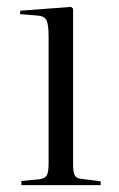

<svg xmlns="http://www.w3.org/2000/svg" viewBox="-20 -537 345 557"><path d="M42 0V-12L95 -17Q110 -19 115.5 -28Q121 -37 121 -63V-430Q121 -467 114.5 -479Q108 -491 87 -492L38 -496L39 -506L186 -517L192 -512V-61Q192 -37 197 -28Q202 -19 217 -18L272 -11V0Z"/></svg>

Font: Literata 72pt Light
Style: Regular
Weight: 300
Designer: Latin by Veronika Burian and Jose Scaglione. Greek by Irene Vlachou. Cyrillic by Vera Evstafieva.
Foundry: TypeTogether
Version: Version 3.002